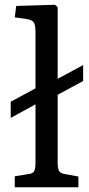

<svg xmlns="http://www.w3.org/2000/svg" viewBox="-20 -786 374 806"><path d="M42 0V-46L98 -55Q118 -57 123.5 -67.5Q129 -78 129 -106V-348L25 -291V-359L129 -415V-647Q129 -682 121.5 -692.5Q114 -703 87 -707L42 -713L48 -761L211 -766L222 -756V-455L329 -513V-446L222 -388V-102Q222 -82 227 -70Q232 -58 254 -55L309 -45V0Z"/></svg>

Font: Literata 18pt
Style: Regular
Weight: 400
Designer: Latin by Veronika Burian and Jose Scaglione. Greek by Irene Vlachou. Cyrillic by Vera Evstafieva.
Foundry: TypeTogether
Version: Version 3.103;gftools[0.9.29]